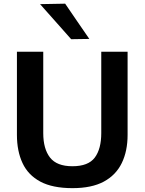

<svg xmlns="http://www.w3.org/2000/svg" viewBox="-20 -988 769 1021"><path d="M365.5 12.5Q259.5 12.5 194.5 -22.2Q129.5 -57 99.8 -120.8Q70 -184.5 70 -271V-713H210V-280Q210 -196.5 246 -150.2Q282 -104 365 -104Q449.5 -104 484 -150Q518.5 -196 518.5 -280.5V-713H658.5V-270.5Q658.5 -184.5 627.5 -120.8Q596.5 -57 532 -22.2Q467.5 12.5 365.5 12.5ZM358.5 -779.5Q318 -825 277 -871.5Q236 -917.5 193 -966L326.5 -968.5Q358.5 -921.5 390.5 -874.8Q422.5 -828 455 -781Z"/></svg>

Font: Heraclito SemiBold
Style: Regular
Weight: 600
Designer: Kostas Bartsokas (font) & Cristiano Sobral (main changes)
Foundry: Kostas Bartsokas (font) & Cristiano Sobral (main changes)
Version: Version 1.00;July 8, 2020;FontCreator 13.0.0.2655 64-bit